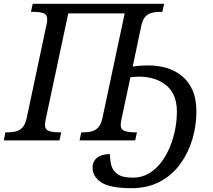

<svg xmlns="http://www.w3.org/2000/svg" viewBox="-41 -734 1115 1004"><path d="M646 250Q535 250 489 220Q443 190 443 142Q443 122 453 106Q463 90 483 81Q503 72 534 72Q534 102 541 130Q548 158 573.5 176.5Q599 195 654 195Q699 195 735.5 174Q772 153 799.5 118Q827 83 846 38Q865 -7 874.5 -55.5Q884 -104 884 -150Q884 -203 866.5 -238.5Q849 -274 820 -294.5Q791 -315 757 -324Q723 -333 690 -333Q677 -333 665 -332.5Q653 -332 641 -330L594 -110Q593 -104 591.5 -95.5Q590 -87 590 -82Q590 -57 610.5 -49.5Q631 -42 662 -42H675L666 0H375L384 -42H397Q420 -42 439 -47Q458 -52 472.5 -67.5Q487 -83 494 -114L611 -664H316L198 -110Q197 -104 195.5 -95.5Q194 -87 194 -82Q194 -57 214.5 -49.5Q235 -42 266 -42H279L270 0H-21L-13 -42H0Q23 -42 42.5 -47Q62 -52 76.5 -67.5Q91 -83 98 -114L202 -604Q204 -610 205 -619Q206 -628 206 -632Q206 -658 186 -665Q166 -672 134 -672H121L130 -714H817L808 -672H795Q773 -672 753 -667Q733 -662 719 -647Q705 -632 698 -600L653 -386Q673 -389 694.5 -390.5Q716 -392 734 -392Q782 -392 827 -379.5Q872 -367 908 -338.5Q944 -310 965 -264Q986 -218 986 -150Q986 -77 965 -6Q944 65 902 123Q860 181 796 215.5Q732 250 646 250Z"/></svg>

Font: Noto Serif
Style: Italic
Weight: 400
Italic angle: -12°
Designer: Monotype Design Team
Foundry: Monotype Imaging Inc.
Version: Version 2.013